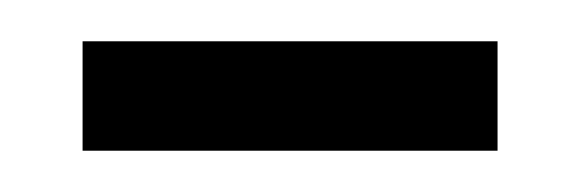

<svg xmlns="http://www.w3.org/2000/svg" viewBox="-20 -319 281 93"><path d="M20 -246V-299H221V-246Z"/></svg>

Font: Noto Serif ExtraCondensed Light
Style: Regular
Weight: 300
Width: 2
Designer: Monotype Design Team
Foundry: Monotype Imaging Inc.
Version: Version 2.014; ttfautohint (v1.8.4.7-5d5b)